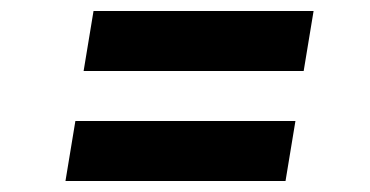

<svg xmlns="http://www.w3.org/2000/svg" viewBox="-20 -472 673 349"><path d="M150 -452H550L532 -343H132ZM117 -252H517L499 -143H99Z"/></svg>

Font: Oak Sans
Style: Bold Italic
Weight: 700
Italic angle: -9.5°
Foundry: Erik Kennedy, Walven
Version: Version 1.000